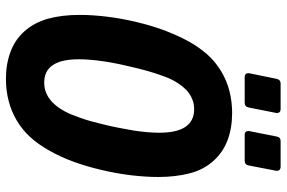

<svg xmlns="http://www.w3.org/2000/svg" viewBox="-178 -766 958 642"><g transform="rotate(90 301.0 -445.0)"><path d="M237.8 -784.2Q224.6 -784.2 224.6 -796.9Q224.6 -798.8 224.9 -799.1Q225.1 -799.3 225.1 -800.3L243.7 -891.1Q246.6 -904.3 259.3 -904.3H344.7Q357.9 -904.3 357.9 -891.6Q357.9 -889.6 357.7 -889.4Q357.4 -889.2 357.4 -888.2L339.4 -797.4Q336.9 -784.2 323.7 -784.2ZM431.2 -784.2Q418 -784.2 418 -796.9Q418 -798.8 418.2 -799.1Q418.5 -799.3 418.5 -800.3L436.5 -891.1Q438.5 -904.3 452.1 -904.3H537.6Q544.9 -904.3 548.6 -899.9Q552.2 -895.5 550.8 -888.2L533.2 -797.4Q530.8 -784.2 517.6 -784.2ZM244.1 14.2Q194.3 14.2 153.6 -1Q112.8 -16.1 84.5 -47.9Q55.7 -80.1 42.7 -126.2Q29.8 -172.4 29.8 -232.4Q29.8 -275.4 35.9 -325Q42 -374.5 54.2 -424.8Q66.9 -478 84 -522Q101.1 -565.9 120.1 -599.6Q137.2 -630.4 160.9 -657.7Q184.6 -685.1 218.3 -705.6Q250 -724.6 285.4 -733.4Q320.8 -742.2 357.4 -742.2Q407.7 -742.2 448.2 -727.1Q488.8 -711.9 516.6 -681.2Q547.9 -647 559.8 -599.4Q571.8 -551.8 571.8 -495.6Q571.8 -454.1 566.2 -405.5Q560.5 -356.9 547.9 -303.7Q536.6 -255.4 520.5 -211.2Q504.4 -167 482.4 -128.9Q461.9 -92.8 438.2 -66.9Q414.6 -41 383.8 -22.5Q352.5 -3.9 317.4 5.1Q282.2 14.2 244.1 14.2ZM256.3 -113.8Q285.6 -113.8 310.1 -131.3Q321.8 -139.6 332.3 -152.3Q342.8 -165 352.1 -182.1Q358.4 -193.8 363.8 -207Q369.1 -220.2 374.5 -235.8Q381.3 -254.9 385.5 -270.8Q389.6 -286.6 395 -307.6Q401.9 -335.4 407.2 -362.3Q412.6 -389.2 416.5 -413.1Q423.8 -461.4 423.8 -498Q423.8 -557.1 404.3 -585.9Q384.3 -615.2 345.7 -615.2Q329.1 -615.2 315.7 -610.4Q302.2 -605.5 292 -598.1Q280.3 -589.8 269.5 -576.7Q258.8 -563.5 250 -547.4Q243.2 -535.2 238.5 -522.9Q233.9 -510.7 229 -496.6Q225.6 -486.3 222.9 -477.8Q220.2 -469.2 217.8 -460.9Q215.3 -452.6 212.9 -442.9Q210.4 -433.1 207 -419.9Q200.2 -391.6 194.8 -366.7Q189.5 -341.8 185.5 -315.4Q178.2 -266.1 178.2 -230Q178.2 -170.9 197.8 -142.6Q208 -127.4 222.9 -120.6Q237.8 -113.8 256.3 -113.8Z"/></g></svg>

Font: Hack
Style: Bold Italic
Weight: 700
Italic angle: -11°
Monospace: yes
Designer: Christopher Simpkins
Foundry: Christopher Simpkins
Version: Version 2.017; ttfautohint (v1.4.1) -l 4 -r 80 -G 350 -x 0 -